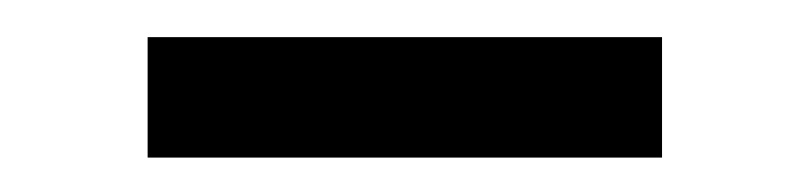

<svg xmlns="http://www.w3.org/2000/svg" viewBox="-20 -316 447 106"><path d="M61.5 -229V-295.5H345.5V-229Z"/></svg>

Font: Anek Bangla Medium
Style: Regular
Weight: 400
Version: Version 1.003